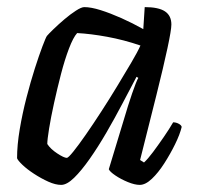

<svg xmlns="http://www.w3.org/2000/svg" viewBox="-20 -520 561 540"><path d="M152 0Q136 0 116 -9Q96 -18 76 -31Q56 -44 43 -56.5Q30 -69 28 -75Q28 -112 35.5 -156.5Q43 -201 54.5 -245.5Q66 -290 78 -327.5Q90 -365 99.5 -390Q109 -415 112 -419Q117 -425 131 -438.5Q145 -452 161.5 -466Q178 -480 193.5 -490Q209 -500 217 -500Q236 -500 263 -491.5Q290 -483 321.5 -469Q353 -455 383 -438L387 -500Q426 -500 444 -488Q462 -476 462 -451Q462 -436 451 -384.5Q440 -333 420 -253Q400 -173 374 -70L385 -63Q396 -73 410.5 -92.5Q425 -112 440.5 -134.5Q456 -157 467 -176Q475 -176 482.5 -172Q490 -168 491 -163Q486 -142 472.5 -114.5Q459 -87 442 -60.5Q425 -34 407 -17Q389 0 373 0Q359 0 339.5 -8Q320 -16 304.5 -26.5Q289 -37 286 -44L340 -222Q346 -241 351.5 -257Q357 -273 361.5 -284.5Q366 -296 369 -301L364 -304Q346 -270 324.5 -229Q303 -188 279.5 -147.5Q256 -107 232.5 -73.5Q209 -40 188.5 -20Q168 0 152 0ZM168 -76Q172 -76 186.5 -94Q201 -112 221.5 -141.5Q242 -171 265 -206.5Q288 -242 309.5 -277.5Q331 -313 349 -343.5Q367 -374 375 -392Q328 -408 281.5 -416.5Q235 -425 197 -427Q186 -415 174 -383.5Q162 -352 151.5 -311.5Q141 -271 132 -230Q123 -189 118 -158Q113 -127 113 -115Q122 -101 141 -88.5Q160 -76 168 -76Z"/></svg>

Font: Texturina 12pt
Style: Italic
Weight: 400
Italic angle: -11°
Designer: Guillermo Torres Carreño
Foundry: Omnibus-Type
Version: Version 1.002